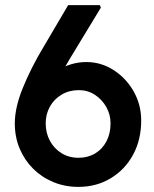

<svg xmlns="http://www.w3.org/2000/svg" viewBox="-20 -732 605 752"><path d="M38 -249Q38 -279 45.5 -313Q53 -347 68.5 -385.5Q84 -424 105 -466Q126 -508 154 -554L247 -712H371L375 -702L256 -506Q227 -458 205 -415.5Q183 -373 167.5 -334.5Q152 -296 142 -260L115 -351Q130 -383 152 -409Q174 -435 201 -453Q228 -471 257.5 -480Q287 -489 318 -489Q376 -489 425 -457.5Q474 -426 503.5 -374Q533 -322 533 -260Q533 -185 501.5 -126.5Q470 -68 414 -34Q358 0 287 0Q234 0 188.5 -19Q143 -38 109.5 -71.5Q76 -105 57 -150Q38 -195 38 -249ZM413 -249Q413 -283 396.5 -312.5Q380 -342 352 -360.5Q324 -379 289 -379Q251 -379 221.5 -361.5Q192 -344 175.5 -314.5Q159 -285 159 -249Q159 -211 175.5 -180.5Q192 -150 221 -132Q250 -114 288 -114Q324 -114 352.5 -131Q381 -148 397 -178.5Q413 -209 413 -249Z"/></svg>

Font: Mach Medium
Style: Regular
Weight: 500
Version: Version 1.002